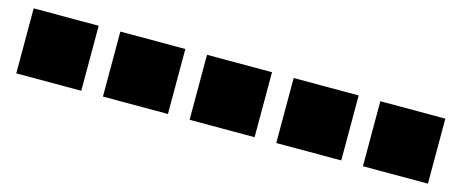

<svg xmlns="http://www.w3.org/2000/svg" viewBox="-29 -758 2058 856"><g transform="rotate(15 1000.0 -330.0)"><path d="M50 -180H350V-480H50Z M450 -180H750V-480H450Z M850 -180H1150V-480H850Z M1250 -180H1550V-480H1250Z M1650 -180H1950V-480H1650Z"/></g></svg>

Font: text-security-square
Style: Regular
Weight: 400
Monospace: yes
Foundry: Oskari Noppa
Version: Version 3.000;hotconv 1.0.118;makeotfexe 2.5.65603